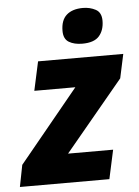

<svg xmlns="http://www.w3.org/2000/svg" viewBox="-76 -810 617 853"><g transform="rotate(-5 232.5 -384.0)"><path d="M-22 0 -3 -97 262 -420H79L107 -549H487L464 -442L204 -129H405L377 0ZM310 -610Q274 -610 250.5 -624Q227 -638 227 -674Q227 -722 253 -745Q279 -768 326 -768Q357 -768 382.5 -754.5Q408 -741 408 -704Q408 -662 385.5 -636Q363 -610 310 -610Z"/></g></svg>

Font: Noto Sans ExtraBold
Style: Italic
Weight: 800
Italic angle: -12°
Designer: Monotype Design Team
Foundry: Monotype Imaging Inc.
Version: Version 2.013; ttfautohint (v1.8.4.7-5d5b)